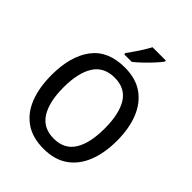

<svg xmlns="http://www.w3.org/2000/svg" viewBox="-262 -1079 1226 1226"><g transform="rotate(45 351.5 -465.5)"><path d="M648 -358Q648 -249 615.5 -166Q583 -83 517.5 -36.5Q452 10 352 10Q250 10 184 -37Q118 -84 86.5 -167Q55 -250 55 -359Q55 -530 128.5 -627.5Q202 -725 353 -725Q452 -725 517.5 -678.5Q583 -632 615.5 -549.5Q648 -467 648 -358ZM165 -358Q165 -226 211 -154Q257 -82 352 -82Q447 -82 492 -153.5Q537 -225 537 -358Q537 -490 492.5 -561.5Q448 -633 353 -633Q256 -633 210.5 -561Q165 -489 165 -358ZM506 -931Q492 -912 466 -883.5Q440 -855 410.5 -827Q381 -799 358 -781H290V-793Q314 -825 341 -866Q368 -907 386 -941H506Z"/></g></svg>

Font: Noto Sans Lao UI SemCond Med
Style: Regular
Weight: 500
Width: 4
Designer: Monotype Design Team
Foundry: Monotype Imaging Inc.
Version: Version 2.000; ttfautohint (v1.8.4.7-5d5b)